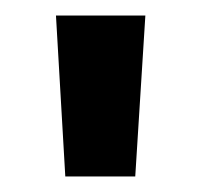

<svg xmlns="http://www.w3.org/2000/svg" viewBox="-20 -667 261 247"><path d="M52 -647 64 -440H154L167 -647Z"/></svg>

Font: sklik
Style: Regular
Weight: 400
Designer: Joe Prince
Foundry: Joe Prince
Version: Version 1.001